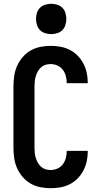

<svg xmlns="http://www.w3.org/2000/svg" viewBox="-20 -985 540 1013"><path d="M247 8Q220 8 192.5 2.5Q165 -3 141.5 -16.5Q118 -30 99.5 -51.5Q81 -73 70 -98Q59 -123 55 -150.5Q51 -178 51 -205V-530Q51 -557 55 -584.5Q59 -612 70 -637Q81 -662 99.5 -683.5Q118 -705 141.5 -718.5Q165 -732 192.5 -737.5Q220 -743 247 -743Q273 -743 298.5 -738.5Q324 -734 347 -722.5Q370 -711 388.5 -692.5Q407 -674 419 -651.5Q431 -629 437 -603.5Q443 -578 443 -552V-546H332V-549Q332 -567 327 -585Q322 -603 311 -617.5Q300 -632 282.5 -639.5Q265 -647 247 -647Q233 -647 220 -643Q207 -639 197 -630Q187 -621 180 -609Q173 -597 169 -584Q165 -571 163.5 -557.5Q162 -544 162 -530V-205Q162 -191 163.5 -177.5Q165 -164 169 -151Q173 -138 180 -126Q187 -114 197 -105Q207 -96 220 -92Q233 -88 247 -88Q265 -88 282.5 -95.5Q300 -103 311 -117.5Q322 -132 327 -150Q332 -168 332 -186V-189H443V-183Q443 -157 437 -131.5Q431 -106 419 -83.5Q407 -61 388.5 -42.5Q370 -24 347 -12.5Q324 -1 298.5 3.5Q273 8 247 8ZM250 -805Q234 -805 218 -810Q202 -815 191 -826Q180 -837 175 -853Q170 -869 170 -885Q170 -901 175 -917Q180 -933 191 -944Q202 -955 218 -960Q234 -965 250 -965Q266 -965 282 -960Q298 -955 309 -944Q320 -933 325 -917Q330 -901 330 -885Q330 -869 325 -853Q320 -837 309 -826Q298 -815 282 -810Q266 -805 250 -805Z"/></svg>

Font: Iosevka Term Curly
Style: Bold
Weight: 700
Designer: Belleve Invis
Foundry: Belleve Invis
Version: Version 32.3.0